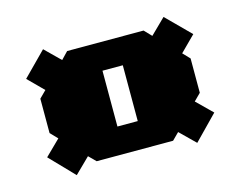

<svg xmlns="http://www.w3.org/2000/svg" viewBox="-70 -625 812 648"><g transform="rotate(-15 336.0 -301.0)"><path d="M125 -81 44 -165 97 -217 73 -242V-362L97 -386L44 -439L125 -521L178 -469L202 -494H469L493 -469L546 -521L628 -439L575 -386L598 -362V-242L574 -218L628 -165L546 -81L493 -133L469 -109H202L178 -133ZM300 -204H371V-399H300Z"/></g></svg>

Font: Tomorrow ExtraBold
Style: Regular
Weight: 800
Designer: Tony de Marco, Monica Rizzolli
Foundry: Just in Type
Version: Version 2.002